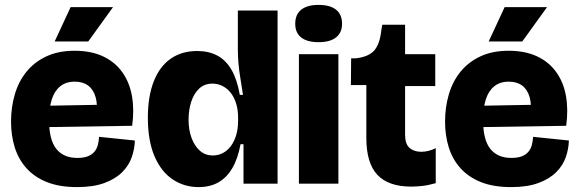

<svg xmlns="http://www.w3.org/2000/svg" viewBox="-20 -749 2362 783"><path d="M295 14Q222 14 171 -6.5Q120 -27 87.5 -63.5Q55 -100 40 -148.5Q25 -197 25 -253Q25 -312 40.5 -364.5Q56 -417 88 -456.5Q120 -496 169 -519Q218 -542 284 -542Q351 -542 399.5 -519.5Q448 -497 478 -455.5Q508 -414 518 -358Q528 -302 519 -236L127 -230V-317L405 -322L373 -274Q379 -321 370 -352.5Q361 -384 339.5 -400Q318 -416 285 -416Q249 -416 225.5 -397Q202 -378 191 -343Q180 -308 180 -260Q180 -179 209.5 -142Q239 -105 295 -105Q320 -105 336.5 -111Q353 -117 363.5 -128.5Q374 -140 378.5 -156Q383 -172 384 -191L530 -176Q529 -142 517.5 -108.5Q506 -75 479 -47.5Q452 -20 406.5 -3Q361 14 295 14ZM340 -580H203L268 -720H441Z M790 14Q731 14 684 -17.5Q637 -49 610 -112Q583 -175 583 -269Q583 -356 607 -417Q631 -478 676 -509.5Q721 -541 784 -541Q831 -541 866 -522.5Q901 -504 924 -464.5Q947 -425 958 -362H971Q966 -396 960.5 -428.5Q955 -461 952.5 -490.5Q950 -520 950 -545V-706H1112V-207V0H973V-161H961Q950 -102 927.5 -63.5Q905 -25 871 -5.5Q837 14 790 14ZM848 -115Q870 -115 889 -125Q908 -135 922 -154Q936 -173 943.5 -199Q951 -225 951 -258V-269Q951 -295 945.5 -317.5Q940 -340 930 -357Q920 -374 906.5 -385.5Q893 -397 877.5 -402.5Q862 -408 846 -408Q814 -408 792.5 -388Q771 -368 760 -334.5Q749 -301 749 -261Q749 -220 761 -187Q773 -154 795 -134.5Q817 -115 848 -115Z M1199 0V-528H1360V0ZM1279 -577Q1233 -577 1208.5 -596Q1184 -615 1184 -652Q1184 -690 1208.5 -709.5Q1233 -729 1279 -729Q1326 -729 1350.5 -709.5Q1375 -690 1375 -652Q1375 -616 1350.5 -596.5Q1326 -577 1279 -577Z M1657 12Q1564 12 1519 -36Q1474 -84 1474 -186V-402H1411L1412 -511H1430Q1483 -517 1506 -543Q1529 -569 1535 -625L1539 -648H1632V-528H1755V-398H1632V-199Q1632 -162 1650 -146Q1668 -130 1698 -130Q1713 -130 1728.5 -134Q1744 -138 1757 -145V-2Q1725 7 1700.5 9.5Q1676 12 1657 12Z M2065 14Q1992 14 1941 -6.5Q1890 -27 1857.5 -63.5Q1825 -100 1810 -148.5Q1795 -197 1795 -253Q1795 -312 1810.5 -364.5Q1826 -417 1858 -456.5Q1890 -496 1939 -519Q1988 -542 2054 -542Q2121 -542 2169.5 -519.5Q2218 -497 2248 -455.5Q2278 -414 2288 -358Q2298 -302 2289 -236L1897 -230V-317L2175 -322L2143 -274Q2149 -321 2140 -352.5Q2131 -384 2109.5 -400Q2088 -416 2055 -416Q2019 -416 1995.5 -397Q1972 -378 1961 -343Q1950 -308 1950 -260Q1950 -179 1979.5 -142Q2009 -105 2065 -105Q2090 -105 2106.5 -111Q2123 -117 2133.5 -128.5Q2144 -140 2148.5 -156Q2153 -172 2154 -191L2300 -176Q2299 -142 2287.5 -108.5Q2276 -75 2249 -47.5Q2222 -20 2176.5 -3Q2131 14 2065 14ZM2110 -580H1973L2038 -720H2211Z"/></svg>

Font: Bricolage Grotesque 72pt ExtraBold
Style: Regular
Weight: 800
Designer: Mathieu Triay
Foundry: Atelier Triay
Version: Version 1.001;gftools[0.9.33.dev8+g029e19f]